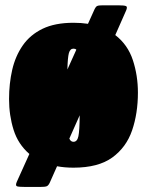

<svg xmlns="http://www.w3.org/2000/svg" viewBox="-20 -628 568 742"><path d="M15 -245Q15 -305 27.2 -358.2Q39.5 -411.5 68 -452.5Q96.5 -493.5 144.5 -516.8Q192.5 -540 264 -540Q293.5 -540 320 -536L346 -593.5Q350 -602 355.5 -604.8Q361 -607.5 377.5 -607.5H436.5Q461.5 -607.5 467.5 -604.2Q473.5 -601 467 -586.5L425.5 -492.5Q474 -455 493.5 -395.5Q513 -336 513 -270Q513 -190 490.5 -124.2Q468 -58.5 413.8 -19.2Q359.5 20 264 20Q230 20 200.5 14.5L172.5 77.5Q167.5 88.5 161.2 91.5Q155 94.5 134.5 94.5H79.5Q53 94.5 45.8 92Q38.5 89.5 45 74.5L93.5 -33Q50 -70.5 32.5 -126.2Q15 -182 15 -245ZM264 -440Q251 -440 246.2 -422.8Q241.5 -405.5 240.5 -359.5L275 -436Q271 -440 264 -440ZM264 -80Q278.5 -80 283 -101.5Q287.5 -123 288 -182.5L248 -92.5Q253 -80 264 -80Z"/></svg>

Font: Besley* Condensed Fatface
Style: Regular
Weight: 900
Width: 3
Designer: Owen Earl
Foundry: indestructible type*
Version: Version 3.000; ttfautohint (v1.8.3)